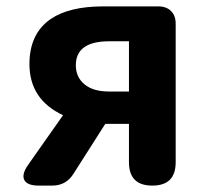

<svg xmlns="http://www.w3.org/2000/svg" viewBox="-20 -580 648 600"><path d="M101 0Q65 0 56 -17.5Q47 -35 68 -65L177 -220Q72 -269 72 -380Q72 -475 139 -521Q197 -560 302 -560H415H475Q500 -560 514.5 -545.5Q529 -531 529 -506V-280V-73Q529 0 456 0Q383 0 383 -73V-193H309L209 -36Q186 0 143 0ZM321 -294H383V-372V-451H321Q217 -451 217 -376Q217 -339 244 -316.5Q271 -294 321 -294Z"/></svg>

Font: GenSenRounded2 TW B
Style: Regular
Weight: 700
Version: Version 2.000;PS 2;hotconv 16.6.51;makeotf.lib2.5.65220 DEVE